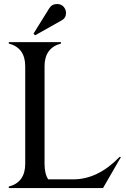

<svg xmlns="http://www.w3.org/2000/svg" viewBox="-20 -950 636 970"><path d="M268.1 -929.7Q289.1 -929.7 301.3 -916Q313.5 -902.3 313.5 -884.3Q313.5 -859.4 292.5 -847.7Q292.5 -847.7 157.2 -771.5L149.4 -780.3L228.5 -907.7Q242.2 -929.7 268.1 -929.7ZM24.4 0V-7.3Q107.4 -29.3 107.4 -122.1V-615.2Q107.4 -708.5 24.4 -730V-737.3H288.1V-730Q205.1 -708 205.1 -615.2V-122.1Q205.1 -71.8 223.6 -43.9H350.1Q474.6 -43.9 584 -157.2H591.3L500.5 0Z"/></svg>

Font: Modern Antiqua
Style: Book
Weight: 400
Designer: Wojciech Kalinowski "wmk69" (wmk69@o2.pl)
Foundry: Wojciech Kalinowski "wmk69" (wmk69@o2.pl)
Version: Version 3.1.0; 2021-05-28